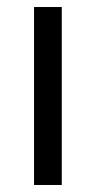

<svg xmlns="http://www.w3.org/2000/svg" viewBox="-20 -527 273 547"><path d="M156 0H77V-507H156Z"/></svg>

Font: Hind Mysuru
Style: Regular
Weight: 400
Designer: Manushi Parikh, Hitesh Malaviya
Foundry: Indian Type Foundry
Version: Version 0.703;PS 1.0;hotconv 1.0.86;makeotf.lib2.5.63406